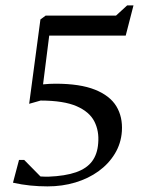

<svg xmlns="http://www.w3.org/2000/svg" viewBox="-20 -669 536 701"><path d="M153.5 11.5Q121.4 11.5 90 8.3Q58.7 5.1 27.4 -2L49.4 -85H68.4L127.8 -24.7Q134.3 -24.3 142.1 -24.1Q149.9 -23.9 156.6 -23.9Q218.3 -26.4 257.5 -40.1Q296.7 -53.9 316.2 -80.1Q335.7 -106.3 338.5 -146Q342.4 -190.6 324.5 -225.6Q306.7 -260.7 259.8 -281.2Q212.9 -301.7 128.4 -301.9L86.5 -290L127.6 -598L146.6 -612H403.5L444.4 -649.4H467.4L439 -539.1H159.7L137.2 -361Q148.1 -362.2 160.2 -362.8Q172.3 -363.4 182.5 -363.4Q272.5 -363.4 326.9 -341.5Q381.3 -319.7 404.8 -281Q428.3 -242.2 425 -190Q422 -145 399.3 -107.8Q376.7 -70.6 339.7 -43.8Q302.7 -17.1 255.1 -2.8Q207.5 11.5 153.5 11.5Z"/></svg>

Font: Ancizar Serif Light
Style: Italic
Weight: 300
Italic angle: -4°
Designer: Cesar Puertas, Viviana Monsalve, Julian Moncada, Julian Prieto, Jose Castro, Felipe Aragon, Mariel Hernandez, Sara Alarc
Version: Version 8.100